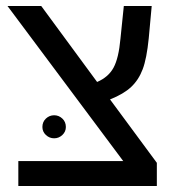

<svg xmlns="http://www.w3.org/2000/svg" viewBox="-20 -619 585 639"><path d="M502 0H41V-83H390.1L4.9 -599.1H117.2L303.2 -346.2Q340.8 -362.3 357.9 -393.8Q375 -425.3 380.9 -490.2L392.1 -599.1H484.9L475.1 -492.2Q468.3 -423.8 454.8 -388.4Q441.4 -353 416.5 -329.6Q391.6 -306.2 346.2 -288.1L502 -77.1ZM121.1 -196.3Q121.1 -213.4 132.8 -224.4Q144.5 -235.4 160.2 -235.4Q175.8 -235.4 187.5 -224.4Q199.2 -213.4 199.2 -196.3Q199.2 -180.7 187.5 -169.7Q175.8 -158.7 160.2 -158.7Q144.5 -158.7 132.8 -169.7Q121.1 -180.7 121.1 -196.3Z"/></svg>

Font: Arial
Style: Regular
Weight: 400
Designer: Steve Matteson
Foundry: Ascender Corporation
Version: Version 2.00.3